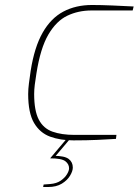

<svg xmlns="http://www.w3.org/2000/svg" viewBox="-20 -557 556 770"><path d="M275 6Q222 6 181 -9Q140 -24 116.5 -64Q93 -104 93 -180Q93 -199 96 -222.5Q99 -246 103 -273Q118 -368 151 -426Q184 -484 234 -510.5Q284 -537 349 -537Q384 -537 431.5 -535Q479 -533 516 -531L512 -515H347Q294 -515 250 -494Q206 -473 174 -418.5Q142 -364 126 -262Q122 -238 119.5 -217.5Q117 -197 117 -180Q117 -113 135.5 -77.5Q154 -42 190.5 -29Q227 -16 279 -16H447L445 0Q414 2 371 4Q328 6 275 6ZM153 193 155 183 181 181Q207 179 223.5 167.5Q240 156 248.5 142Q257 128 257 118Q257 101 242 89.5Q227 78 181 78L197 68Q239 68 255.5 80.5Q272 93 272 115Q272 129 261 147.5Q250 166 228 179.5Q206 193 173 193ZM181 78 247 0H261L195 78Z"/></svg>

Font: Exo Thin Thin
Style: Italic
Weight: 250
Italic angle: -9°
Version: Version 2.000